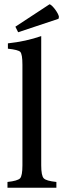

<svg xmlns="http://www.w3.org/2000/svg" viewBox="-20 -879 298 899"><path d="M256 -800 254 -791 65 -728 52 -754 212 -859Q221 -857 238 -835Q254 -813 256 -800ZM244 0H15V-27Q62 -32 74 -44Q85 -56 85 -105V-576Q85 -625 75 -636Q65 -646 17 -651V-676Q101 -685 173 -710V-105Q173 -56 185 -44Q196 -32 244 -27Z"/></svg>

Font: Shafarik
Style: Regular
Weight: 400
Version: Version 1.001; ttfautohint (v1.8.4.7-5d5b)